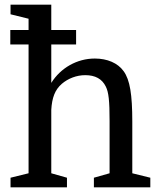

<svg xmlns="http://www.w3.org/2000/svg" viewBox="-20 -800 684 820"><path d="M305 -610V-672H199V-780H25V-739L102 -720V-672H24V-610H102V-60L25 -41V0H266V-41L199 -60V-331C202 -383 215 -417 244 -442C271 -465 307 -479 344 -479C387 -479 416 -463 432 -430C444 -406 448 -370 448 -283V-60L381 -41V0H622V-41L545 -60V-281C545 -396 535 -459 508 -496C483 -531 438 -550 385 -550C309 -550 239 -510 199 -446V-610Z"/></svg>

Font: Domine
Style: Regular
Weight: 400
Designer: Pablo Impallari, Rodrigo Fuenzalida, Brenda Gallo
Foundry: Pablo Impallari, Rodrigo Fuenzalida, Brenda Gallo
Version: Version 2.000